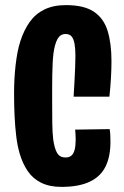

<svg xmlns="http://www.w3.org/2000/svg" viewBox="-20 -728 485 751"><path d="M220 3Q174 3 141.5 -13Q109 -29 89 -58Q69 -87 57 -127Q48 -158 43.5 -195Q39 -232 37 -274.5Q35 -317 35 -362Q35 -391 36.5 -419Q38 -447 41 -473Q44 -499 48.5 -523Q53 -547 60 -568Q74 -611 96.5 -642.5Q119 -674 154 -691Q189 -708 238 -708Q309 -708 347.5 -682Q386 -656 401 -607Q416 -558 416 -489Q416 -458 414 -423Q412 -388 408 -350H268Q270 -384 271.5 -412.5Q273 -441 274 -465.5Q275 -490 275 -510Q275 -538 271.5 -557Q268 -576 260 -585.5Q252 -595 236 -595Q216 -595 205 -575.5Q194 -556 189 -518Q187 -502 186 -481.5Q185 -461 184.5 -437.5Q184 -414 184 -387Q184 -360 184 -330Q184 -283 184.5 -246.5Q185 -210 188 -184Q193 -147 203.5 -129.5Q214 -112 236 -112Q251 -112 259.5 -119.5Q268 -127 272 -142.5Q276 -158 276 -182Q276 -190 275.5 -200Q275 -210 274 -221L409 -223Q411 -210 411.5 -197Q412 -184 412 -173Q412 -115 392.5 -76Q373 -37 330.5 -17Q288 3 220 3Z"/></svg>

Font: Truculenta Black
Style: Regular
Weight: 900
Version: Version 1.002